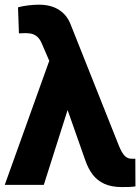

<svg xmlns="http://www.w3.org/2000/svg" viewBox="-20 -777 589 807"><path d="M270 -333 164.1 0H0L194.8 -543L298.8 -541.5ZM143.1 -757.3Q169.9 -757.3 191.4 -751.5Q212.9 -745.6 229.5 -734.6Q246.1 -723.6 258.3 -707.8Q270.5 -691.9 277.8 -671.9L479.5 -165Q484.9 -151.4 491.9 -138.7Q499 -126 509 -117.9Q519 -109.9 532.7 -109.9Q537.1 -109.9 541 -109.9Q544.9 -109.9 548.8 -109.9L549.3 6.3Q537.6 8.3 523.7 8.8Q509.8 9.3 492.2 9.3Q448.7 9.3 418.7 -4.4Q388.7 -18.1 369.6 -43.2Q350.6 -68.4 338.9 -102.1L210 -468.3L155.8 -593.8Q149.4 -609.4 140.1 -619.1Q130.9 -628.9 118.4 -633.3Q106 -637.7 89.8 -637.7Q82.5 -637.7 75.9 -637.5Q69.3 -637.2 59.6 -636.7L55.7 -746.1Q73.7 -751.5 98.9 -754.4Q124 -757.3 143.1 -757.3Z"/></svg>

Font: Roboto ExtraBold
Style: Regular
Weight: 800
Designer: Christian Robertson
Foundry: Google
Version: Version 3.009; 2024